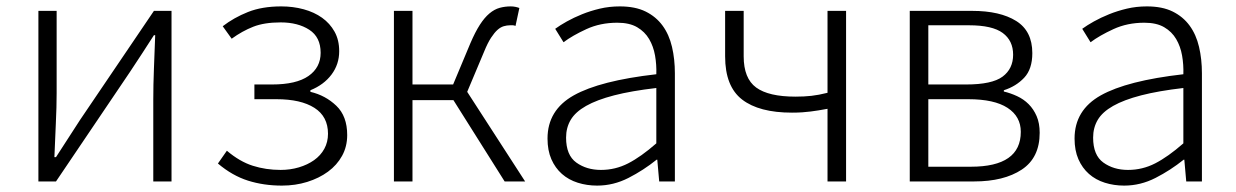

<svg xmlns="http://www.w3.org/2000/svg" viewBox="-20 -567 3862 600"><path d="M100 -533H157V-276Q157 -233 154.5 -181.5Q152 -130 150 -76H155Q171 -101 192.5 -134Q214 -167 230 -192L461 -533H516V0H459V-256Q459 -301 461 -352Q463 -403 465 -457H461Q445 -432 423.5 -399Q402 -366 386 -342L155 0H100Z M861 13Q804 13 755 -2.5Q706 -18 661 -56L689 -96Q729 -62 770 -49Q811 -36 857 -36Q887 -36 914 -44Q941 -52 961.5 -66.5Q982 -81 993.5 -102Q1005 -123 1005 -149Q1005 -203 962.5 -230Q920 -257 844 -257H775V-303H830Q906 -303 944 -329.5Q982 -356 982 -402Q982 -451 946.5 -474Q911 -497 857 -497Q806 -497 771.5 -483.5Q737 -470 704 -446L676 -485Q711 -512 755 -529.5Q799 -547 859 -547Q896 -547 929 -538Q962 -529 986.5 -511.5Q1011 -494 1025.5 -468Q1040 -442 1040 -407Q1040 -366 1016 -334Q992 -302 950 -285V-280Q997 -269 1031 -236.5Q1065 -204 1065 -145Q1065 -109 1049 -80Q1033 -51 1005 -30.5Q977 -10 940 1.5Q903 13 861 13Z M1269 -533V-303H1396L1450 -432Q1465 -467 1479.5 -489.5Q1494 -512 1509.5 -525Q1525 -538 1541.5 -542.5Q1558 -547 1576 -547Q1584 -547 1591 -545.5Q1598 -544 1603 -542L1591 -486Q1586 -488 1583 -488Q1580 -488 1574 -488Q1564 -488 1554 -485Q1544 -482 1534.5 -473.5Q1525 -465 1514.5 -449Q1504 -433 1493 -406L1440 -280L1621 0H1557L1397 -254H1269V0H1211V-533Z M1846 13Q1814 13 1785.5 4Q1757 -5 1736 -23.5Q1715 -42 1703 -69.5Q1691 -97 1691 -134Q1691 -223 1773 -269Q1855 -315 2031 -335Q2032 -365 2027 -393.5Q2022 -422 2008.5 -445Q1995 -468 1971 -482Q1947 -496 1909 -496Q1856 -496 1812.5 -476Q1769 -456 1741 -435L1715 -477Q1730 -488 1751.5 -500Q1773 -512 1799 -522.5Q1825 -533 1854.5 -540Q1884 -547 1917 -547Q1965 -547 1997.5 -531Q2030 -515 2050.5 -487Q2071 -459 2080 -420.5Q2089 -382 2089 -338V0H2040L2034 -68H2032Q1991 -35 1944 -11Q1897 13 1846 13ZM1858 -36Q1903 -36 1943 -56.5Q1983 -77 2031 -119V-292Q1953 -283 1899 -269Q1845 -255 1811.5 -236Q1778 -217 1763.5 -192.5Q1749 -168 1749 -137Q1749 -82 1781 -59Q1813 -36 1858 -36Z M2304 -533V-391Q2304 -322 2343 -293.5Q2382 -265 2466 -265Q2493 -265 2515.5 -267.5Q2538 -270 2566 -277V-533H2624V0H2566V-227Q2550 -224 2537.5 -222Q2525 -220 2513 -218.5Q2501 -217 2487 -216Q2473 -215 2455 -215Q2352 -215 2299 -256Q2246 -297 2246 -391V-533Z M2823 -533H3018Q3105 -533 3155.5 -501.5Q3206 -470 3206 -401Q3206 -351 3180.5 -324Q3155 -297 3117 -285V-281Q3138 -276 3158.5 -266.5Q3179 -257 3194.5 -241.5Q3210 -226 3219.5 -204Q3229 -182 3229 -152Q3229 -74 3173 -37Q3117 0 3024 0H2823ZM2881 -46H3014Q3170 -46 3170 -155Q3170 -203 3128.5 -230Q3087 -257 3006 -257H2881ZM2881 -488V-303H2999Q3080 -303 3113 -327.5Q3146 -352 3146 -396Q3146 -440 3113.5 -464Q3081 -488 3008 -488Z M3493 13Q3461 13 3432.5 4Q3404 -5 3383 -23.5Q3362 -42 3350 -69.5Q3338 -97 3338 -134Q3338 -223 3420 -269Q3502 -315 3678 -335Q3679 -365 3674 -393.5Q3669 -422 3655.5 -445Q3642 -468 3618 -482Q3594 -496 3556 -496Q3503 -496 3459.5 -476Q3416 -456 3388 -435L3362 -477Q3377 -488 3398.5 -500Q3420 -512 3446 -522.5Q3472 -533 3501.5 -540Q3531 -547 3564 -547Q3612 -547 3644.5 -531Q3677 -515 3697.5 -487Q3718 -459 3727 -420.5Q3736 -382 3736 -338V0H3687L3681 -68H3679Q3638 -35 3591 -11Q3544 13 3493 13ZM3505 -36Q3550 -36 3590 -56.5Q3630 -77 3678 -119V-292Q3600 -283 3546 -269Q3492 -255 3458.5 -236Q3425 -217 3410.5 -192.5Q3396 -168 3396 -137Q3396 -82 3428 -59Q3460 -36 3505 -36Z"/></svg>

Font: Kinto Sans Light
Style: Regular
Weight: 300
Designer: Authors: Ryoko NISHIZUKA  (kana & ideographs); Paul D. Hunt (Latin, Greek & Cyrillic); Wenlong ZHANG  (bopomofo); Sandol
Foundry: Adobe Systems Incorporated, ookami Inc.
Version: Version 0.001